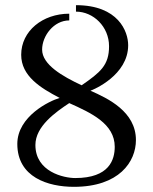

<svg xmlns="http://www.w3.org/2000/svg" viewBox="-20 -711 594 743"><path d="M117 -150C117 -222 195 -277 248 -312C333 -274 424 -232 424 -143C424 -94 404 -22 271 -22C227 -22 117 -46 117 -150ZM402 -532C402 -458 368 -431 296 -381C221 -416 143 -461 143 -519C143 -572 188 -632 248 -632V-658C145 -658 62 -591 62 -499C62 -417 136 -371 211 -332C172 -321 47 -261 47 -154C47 -25 166 12 266 12C441 12 506 -85 506 -169C506 -279 398 -330 330 -360C342 -364 476 -420 476 -536C476 -589 438 -691 274 -691V-666C341 -666 402 -608 402 -532Z"/></svg>

Font: Libertinus Math
Style: Regular
Weight: 400
Designer: Philipp H. Poll
Foundry: Khaled Hosny
Version: Version 6.2